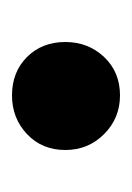

<svg xmlns="http://www.w3.org/2000/svg" viewBox="30 -507 220 320"><g transform="rotate(90 140.0 -347.0)"><path d="M139 -257Q100 -257 75 -282Q50 -307 50 -346Q50 -384 75 -410.5Q100 -437 139 -437Q177 -437 203.5 -410.5Q230 -384 230 -346Q230 -307 203.5 -282Q177 -257 139 -257Z"/></g></svg>

Font: Akshar Light
Style: Regular
Weight: 300
Designer: Tall Chai
Foundry: Tall Chai
Version: Version 1.100